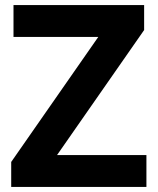

<svg xmlns="http://www.w3.org/2000/svg" viewBox="-20 -734 619 754"><path d="M555 0H24V-98L366 -589H33V-714H546V-616L204 -125H555Z"/></svg>

Font: Noto Sans Thaana
Style: Bold
Weight: 700
Designer: David Williams
Foundry: Google Inc.
Version: Version 3.001; ttfautohint (v1.8.4.7-5d5b)